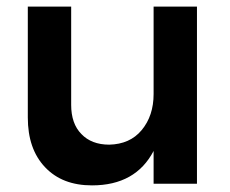

<svg xmlns="http://www.w3.org/2000/svg" viewBox="-20 -555 696 580"><path d="M575 -535H444V-271C444 -227 432 -191 408 -162C384 -133 351 -119 310 -118C274 -118 246 -129 226 -150C205 -171 195 -201 195 -238V-535H64V-200C64 -137 81 -87 116 -50C151 -13 198 5 258 5C346 5 408 -30 444 -99V0H575Z"/></svg>

Font: Argentum Sans Medium
Style: Regular
Weight: 500
Designer: Julieta Ulanovsky
Foundry: Julieta Ulanovsky
Version: Version 5.001;January 29, 2019;FontCreator 11.5.0.2425 64-bi